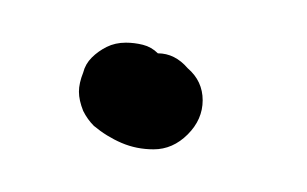

<svg xmlns="http://www.w3.org/2000/svg" viewBox="-20 -294 144 90"><path d="M68 -262Q75 -256 75 -247Q75 -238 68 -231Q61 -224 52 -224Q44 -224 37 -227Q30 -230 24 -235Q21 -238 19 -242Q17 -247 17 -251Q17 -255 19 -260Q20 -264 23 -267Q26 -270 30 -272Q34 -274 39 -274Q43 -274 47 -273Q51 -272 54 -269Q62 -269 68 -262Z"/></svg>

Font: FRB American Cursive Dotted Extrabold
Style: Bold Italic
Weight: 800
Italic angle: -25°
Version: Version 2.0;Modular Font Editor K font №1